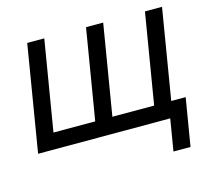

<svg xmlns="http://www.w3.org/2000/svg" viewBox="-99 -639 1002 913"><g transform="rotate(-15 402.5 -182.5)"><path d="M108.4 -522.5H192.4L118.7 -78.6H324.2L397.9 -522.5H482.4L408.7 -78.6H614.3L688 -522.5H772L685.5 0H22ZM646.5 156.2 672.4 0H636.2L648.9 -78.6H769.5L730.5 156.2Z"/></g></svg>

Font: Inter 28pt
Style: Italic
Weight: 400
Italic angle: -9.3988°
Designer: Rasmus Andersson
Foundry: rsms
Version: Version 4.001;git-66647c0bb